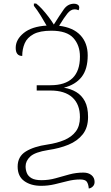

<svg xmlns="http://www.w3.org/2000/svg" viewBox="-20 -869 629 1088"><path d="M483 199Q481 174 472 161Q463 148 434 148Q399 148 363.5 157Q328 166 290.5 175Q253 184 213 184Q155 184 117.5 157Q80 130 80 75Q80 18 126 -10.5Q172 -39 249 -50Q303 -58 344.5 -75.5Q386 -93 409.5 -124Q433 -155 433 -205Q433 -278 390 -317Q347 -356 266 -356H188V-386H266Q433 -386 433 -548Q433 -613 395.5 -654Q358 -695 271 -695Q206 -695 170 -675.5Q134 -656 120 -623.5Q106 -591 106 -552Q69 -552 69 -598Q69 -645 114.5 -682Q160 -719 244 -724Q229 -751 210 -781.5Q191 -812 172 -836V-849H185Q201 -837 219.5 -816.5Q238 -796 255.5 -773Q273 -750 285 -730Q319 -784 341.5 -816Q364 -848 400 -848Q412 -848 420.5 -842.5Q429 -837 429 -826Q429 -821 428 -817.5Q427 -814 425 -811Q421 -813 415.5 -814.5Q410 -816 402 -816Q381 -816 362 -792.5Q343 -769 315 -723Q395 -713 436 -669Q477 -625 477 -555Q477 -477 442.5 -433Q408 -389 342 -372Q381 -366 412 -347.5Q443 -329 461 -295Q479 -261 479 -206Q479 -146 449 -108Q419 -70 368 -49Q317 -28 254 -19Q178 -7 151.5 18Q125 43 125 74Q125 93 132 111Q139 129 158.5 140.5Q178 152 215 152Q257 152 295.5 141Q334 130 372.5 119.5Q411 109 453 109Q481 109 498.5 123.5Q516 138 516 162Q516 178 505.5 188Q495 198 483 199Z"/></svg>

Font: Noto Serif ExtraLight
Style: Regular
Weight: 200
Designer: Monotype Design Team
Foundry: Monotype Imaging Inc.
Version: Version 2.015; ttfautohint (v1.8.4.7-5d5b)